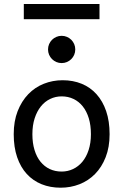

<svg xmlns="http://www.w3.org/2000/svg" viewBox="-20 -896 597 929"><path d="M136.7 -246.6Q136.7 -204.1 147 -170.4Q157.2 -136.7 176 -113.5Q194.8 -90.3 220.7 -78.1Q246.6 -65.9 278.3 -65.9Q307.6 -65.9 333.5 -78.1Q359.4 -90.3 378.7 -113.5Q397.9 -136.7 408.9 -170.4Q419.9 -204.1 419.9 -246.6Q419.9 -289.6 409.7 -323.5Q399.4 -357.4 380.6 -381.1Q361.8 -404.8 335.7 -417.2Q309.6 -429.7 278.3 -429.7Q248.5 -429.7 222.7 -417.2Q196.8 -404.8 177.7 -381.1Q158.7 -357.4 147.7 -323.5Q136.7 -289.6 136.7 -246.6ZM46.4 -246.6Q46.4 -309.6 65.4 -358.2Q84.5 -406.7 116.7 -440.2Q148.9 -473.6 191.9 -490.7Q234.9 -507.8 283.2 -507.8Q333.5 -507.8 375.2 -490.7Q417 -473.6 447 -440.2Q477.1 -406.7 493.7 -358.2Q510.3 -309.6 510.3 -246.6Q510.3 -183.6 491.2 -135.3Q472.2 -86.9 439.9 -54.2Q407.7 -21.5 364.7 -4.6Q321.8 12.2 273.4 12.2Q223.1 12.2 181.4 -4.6Q139.6 -21.5 109.6 -54.2Q79.6 -86.9 63 -135.3Q46.4 -183.6 46.4 -246.6ZM212.4 -656.7Q212.4 -670.4 217.5 -682.4Q222.7 -694.3 231.7 -703.4Q240.7 -712.4 252.7 -717.5Q264.6 -722.7 278.3 -722.7Q292 -722.7 304 -717.5Q315.9 -712.4 325 -703.4Q334 -694.3 339.1 -682.4Q344.2 -670.4 344.2 -656.7Q344.2 -643.1 339.1 -631.1Q334 -619.1 325 -610.1Q315.9 -601.1 304 -595.9Q292 -590.8 278.3 -590.8Q264.6 -590.8 252.7 -595.9Q240.7 -601.1 231.7 -610.1Q222.7 -619.1 217.5 -631.1Q212.4 -643.1 212.4 -656.7ZM95.2 -876.5H461.4V-803.2H95.2Z"/></svg>

Font: Andika
Style: Regular
Weight: 400
Designer: Victor Gaultney, Annie Olsen, Julie Remington, Don Collingsworth, Eric Hays
Foundry: SIL International
Version: Version 1.001